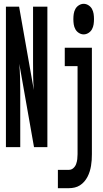

<svg xmlns="http://www.w3.org/2000/svg" viewBox="-20 -770 540 1005"><path d="M418 -590Q405 -590 393 -597.5Q381 -605 374.5 -617Q368 -629 366 -642.5Q364 -656 364 -670Q364 -684 366 -697.5Q368 -711 374.5 -723Q381 -735 393 -742.5Q405 -750 418 -750Q431 -750 443 -742.5Q455 -735 461.5 -723Q468 -711 470 -697.5Q472 -684 472 -670Q472 -656 470 -642.5Q468 -629 461.5 -617Q455 -605 443 -597.5Q431 -590 418 -590ZM11 0V-735H80L157 -299Q154 -335 153.5 -370.5Q153 -406 153 -441V-735H228V0H158L81 -436Q84 -400 85 -364.5Q86 -329 86 -294V0ZM283 215V119H341Q354 119 364 110Q374 101 378.5 88.5Q383 76 384.5 63Q386 50 386 37V-424H319V-520H461V37Q461 53 460 68Q459 83 456.5 98Q454 113 449.5 127.5Q445 142 438 155.5Q431 169 421 180.5Q411 192 398.5 200Q386 208 371 211.5Q356 215 341 215Z"/></svg>

Font: Moesevka
Style: Bold
Weight: 700
Monospace: yes
Designer: Belleve Invis
Foundry: Belleve Invis
Version: Version 32.5.0; ttfautohint (v1.8.4)